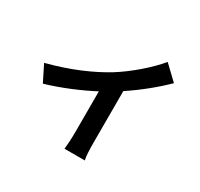

<svg xmlns="http://www.w3.org/2000/svg" viewBox="-174 -1031 1348 1295"><g transform="rotate(30 500.0 -383.5)"><path d="M62 -389 125 -263C248 -299 375 -353 478 -407V-87C478 -43 474 20 471 44H629C622 19 620 -43 620 -87V-491C717 -555 813 -633 889 -708L781 -811C716 -732 602 -632 499 -568C388 -500 241 -435 62 -389Z"/></g></svg>

Font: Source Han Sans KR
Style: Bold
Weight: 700
Designer: Ryoko NISHIZUKA 西塚涼子 (kana, bopomofo & ideographs); Paul D. Hunt (Latin, Greek & Cyrillic); Sandoll Communications 산돌커뮤니
Foundry: Adobe
Version: Version 2.004;hotconv 1.0.118;makeotfexe 2.5.65603